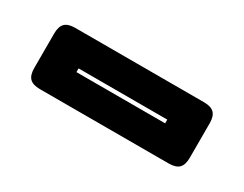

<svg xmlns="http://www.w3.org/2000/svg" viewBox="-35 -1066 570 448"><g transform="rotate(30 250.0 -842.5)"><path d="M423 -760H76Q57 -760 48.5 -768.5Q40 -777 40 -796V-889Q40 -908 48.5 -916.5Q57 -925 76 -925H423Q442 -925 450.5 -916.5Q459 -908 459 -889V-796Q459 -777 450.5 -768.5Q442 -760 423 -760ZM130 -847V-837H369V-847Z"/></g></svg>

Font: Bungee Inline
Style: Regular
Weight: 400
Designer: David Jonathan Ross
Foundry: David Jonathan Ross
Version: Version 1.001;PS 1.0;hotconv 1.0.72;makeotf.lib2.5.5900